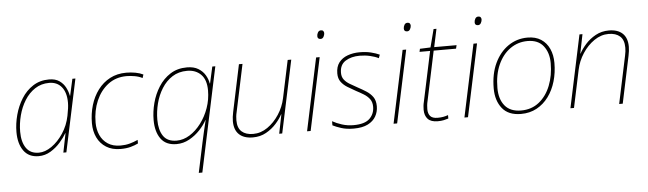

<svg xmlns="http://www.w3.org/2000/svg" viewBox="-54 -941 4700 1393"><g transform="rotate(-5 2295.5 -244.5)"><path d="M197 10Q125 10 88 -41.5Q51 -93 51 -178Q51 -239 68 -302.5Q85 -366 118.5 -419.5Q152 -473 202.5 -505.5Q253 -538 319 -538Q366 -538 395 -517.5Q424 -497 439.5 -466.5Q455 -436 460 -407H462L489 -528H511L399 0H377L405 -139H403Q386 -109 355.5 -74Q325 -39 284.5 -14.5Q244 10 197 10ZM200 -15Q246 -15 293.5 -48Q341 -81 378.5 -137.5Q416 -194 430 -264Q436 -295 439 -317Q442 -339 442 -358Q442 -432 409 -472.5Q376 -513 318 -513Q260 -513 215 -483.5Q170 -454 139.5 -405Q109 -356 93.5 -296.5Q78 -237 78 -178Q78 -103 108.5 -59Q139 -15 200 -15Z M794 10Q732 10 689 -17Q646 -44 624 -90Q602 -136 602 -194Q602 -263 620.5 -325Q639 -387 675 -435Q711 -483 763 -510.5Q815 -538 882 -538Q916 -538 948.5 -532Q981 -526 1005 -514L997 -489Q972 -502 940.5 -507.5Q909 -513 882 -513Q804 -513 747.5 -470Q691 -427 660 -355.5Q629 -284 629 -196Q629 -146 647.5 -105Q666 -64 703 -39.5Q740 -15 795 -15Q831 -15 861 -23Q891 -31 922 -45V-19Q898 -7 866.5 1.5Q835 10 794 10Z M1389 15Q1396 -16 1406 -61.5Q1416 -107 1426 -145H1424Q1406 -111 1372.5 -75Q1339 -39 1295 -14.5Q1251 10 1201 10Q1124 10 1087 -41.5Q1050 -93 1050 -178Q1050 -239 1066.5 -302Q1083 -365 1117 -418.5Q1151 -472 1202.5 -505Q1254 -538 1324 -538Q1374 -538 1406.5 -518Q1439 -498 1456.5 -468Q1474 -438 1479 -407H1481L1508 -528H1530L1369 232H1343ZM1204 -15Q1253 -15 1299 -43.5Q1345 -72 1382 -121Q1419 -170 1440.5 -231Q1462 -292 1462 -358Q1462 -436 1423.5 -474.5Q1385 -513 1323 -513Q1261 -513 1215 -483.5Q1169 -454 1138 -404.5Q1107 -355 1092 -296Q1077 -237 1077 -178Q1077 -103 1107 -59Q1137 -15 1204 -15Z M1757 10Q1692 10 1657 -23Q1622 -56 1622 -120Q1622 -149 1630 -186L1702 -528H1728L1655 -183Q1651 -167 1649.5 -152Q1648 -137 1648 -124Q1648 -68 1678 -41.5Q1708 -15 1761 -15Q1817 -15 1866 -49Q1915 -83 1950.5 -137.5Q1986 -192 1999 -254L2057 -528H2083L1971 0H1949L1977 -139H1975Q1959 -108 1928 -73Q1897 -38 1854 -14Q1811 10 1757 10Z M2309 -659Q2286 -659 2286 -681Q2286 -695 2293.5 -708Q2301 -721 2316 -721Q2328 -721 2333 -714Q2338 -707 2338 -699Q2338 -686 2330.5 -672.5Q2323 -659 2309 -659ZM2152 0 2264 -528H2290L2178 0Z M2491 10Q2439 10 2400.5 -2.5Q2362 -15 2339 -27V-57Q2369 -40 2408.5 -27.5Q2448 -15 2492 -15Q2574 -15 2609.5 -49.5Q2645 -84 2645 -136Q2645 -170 2628.5 -192Q2612 -214 2586 -230Q2560 -246 2531 -261Q2498 -279 2470 -296.5Q2442 -314 2424.5 -338Q2407 -362 2407 -399Q2407 -448 2430.5 -478.5Q2454 -509 2494 -523.5Q2534 -538 2581 -538Q2628 -538 2664 -529Q2700 -520 2726 -508L2717 -483Q2692 -496 2655.5 -504.5Q2619 -513 2580 -513Q2518 -513 2476 -486.5Q2434 -460 2434 -401Q2434 -371 2449.5 -351Q2465 -331 2490.5 -316Q2516 -301 2545 -285Q2577 -268 2606 -249.5Q2635 -231 2653.5 -205Q2672 -179 2672 -137Q2672 -97 2653 -63.5Q2634 -30 2594.5 -10Q2555 10 2491 10Z M2939 -659Q2916 -659 2916 -681Q2916 -695 2923.5 -708Q2931 -721 2946 -721Q2958 -721 2963 -714Q2968 -707 2968 -699Q2968 -686 2960.5 -672.5Q2953 -659 2939 -659ZM2782 0 2894 -528H2920L2808 0Z M3103 10Q3054 10 3031 -14.5Q3008 -39 3008 -82Q3008 -95 3009.5 -109.5Q3011 -124 3015 -140L3092 -503H3015L3020 -525L3097 -528L3131 -659H3152L3124 -528H3287L3281 -503H3118L3042 -143Q3038 -127 3036.5 -112Q3035 -97 3035 -84Q3035 -51 3051 -33Q3067 -15 3104 -15Q3128 -15 3146.5 -18.5Q3165 -22 3181 -28V-3Q3165 2 3147 6Q3129 10 3103 10Z M3455 -659Q3432 -659 3432 -681Q3432 -695 3439.5 -708Q3447 -721 3462 -721Q3474 -721 3479 -714Q3484 -707 3484 -699Q3484 -686 3476.5 -672.5Q3469 -659 3455 -659ZM3298 0 3410 -528H3436L3324 0Z M3710 10Q3618 10 3573 -46.5Q3528 -103 3528 -192Q3528 -297 3564.5 -374.5Q3601 -452 3663.5 -495Q3726 -538 3804 -538Q3863 -538 3902.5 -512Q3942 -486 3962.5 -441Q3983 -396 3983 -338Q3983 -267 3964.5 -204Q3946 -141 3910.5 -93Q3875 -45 3824.5 -17.5Q3774 10 3710 10ZM3713 -15Q3789 -15 3843.5 -58.5Q3898 -102 3927 -175.5Q3956 -249 3956 -339Q3956 -415 3917.5 -464Q3879 -513 3802 -513Q3732 -513 3676 -473.5Q3620 -434 3587.5 -362Q3555 -290 3555 -192Q3555 -111 3594.5 -63Q3634 -15 3713 -15Z M4070 0 4182 -528H4204L4176 -389H4178Q4195 -421 4225.5 -455.5Q4256 -490 4299.5 -514Q4343 -538 4396 -538Q4461 -538 4496 -505Q4531 -472 4531 -408Q4531 -379 4523 -342L4451 0H4425L4498 -345Q4502 -362 4503.5 -376.5Q4505 -391 4505 -404Q4505 -460 4475 -486.5Q4445 -513 4392 -513Q4337 -513 4287.5 -479Q4238 -445 4202.5 -390.5Q4167 -336 4154 -274L4096 0Z"/></g></svg>

Font: Noto Sans Thin
Style: Italic
Weight: 100
Italic angle: -12°
Designer: Monotype Design Team
Foundry: Monotype Imaging Inc.
Version: Version 2.013; ttfautohint (v1.8.4.7-5d5b)